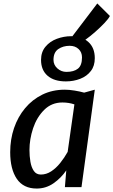

<svg xmlns="http://www.w3.org/2000/svg" viewBox="-20 -1083 656 1111"><path d="M192.5 8Q115.5 8 77.2 -48.2Q39 -104.5 39 -202.5Q39 -276.5 61.2 -341.8Q83.5 -407 125.2 -457Q167 -507 225 -535.5Q283 -564 355 -564Q380 -564 411 -559Q442 -554 467 -547L528.5 -564L451.5 0H355.5L363.5 -97Q333.5 -53 289.8 -22.5Q246 8 192.5 8ZM216.5 -73Q248 -73 276.2 -91.5Q304.5 -110 328.5 -140Q352.5 -170 371.5 -204L410.5 -479Q378 -490 341 -490Q278.5 -490 235.5 -447Q192.5 -404 171.5 -340.8Q150.5 -277.5 150.5 -214.5Q150.5 -179.5 156 -147Q161.5 -114.5 175.8 -93.8Q190 -73 216.5 -73ZM361 -612Q293 -612 255.2 -644.8Q217.5 -677.5 217.5 -736.5Q217.5 -782 243 -812.5Q268.5 -843.5 309 -858.5Q349.5 -873.5 391.5 -873.5Q454.5 -873.5 491.5 -840Q528.5 -806.5 528.5 -746.5Q528.5 -701.5 506 -672.5Q483 -642 444.2 -627Q405.5 -612 361 -612ZM364.5 -667Q407.5 -667 431 -685.8Q454.5 -704.5 454.5 -751Q454.5 -780.5 434.8 -799.2Q415 -818 383 -818Q345 -818 317.2 -799Q289.5 -780 289.5 -736.5Q289.5 -707.5 312 -687.2Q334.5 -667 364.5 -667ZM428 -826.5 391 -863 543 -1063 616 -990.5Q607.5 -974 584 -949.2Q560.5 -924.5 531 -898.5Q501.5 -872.5 473.8 -852.8Q446 -833 428 -826.5Z"/></svg>

Font: Merriweather Sans Italic
Style: Regular
Weight: 400
Italic angle: -7.5°
Designer: Eben Sorkin
Foundry: Eben Sorkin
Version: Version 1.008; ttfautohint (v1.7.19-72a1) -l 8 -r 50 -G 200 